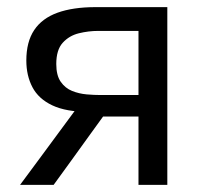

<svg xmlns="http://www.w3.org/2000/svg" viewBox="-20 -516 566 536"><path d="M36.1 0Q62.8 -35.9 89.5 -72.1Q116.2 -108.4 141.8 -143L215 -242.2L229 -203.6Q164.5 -203.6 126 -221.9Q87.5 -240.1 70.5 -272.6Q53.5 -305 53.5 -347.1Q53.5 -399.3 75.5 -432.1Q97.4 -464.9 140.5 -480.5Q183.7 -496.1 246.8 -496.1Q282.5 -496.1 320.1 -496.1Q357.7 -496.1 391.2 -496.1Q424.7 -496.1 447.1 -496.1Q447.1 -459.5 447.1 -424.2Q447.1 -388.9 447.1 -351.1Q447.1 -313.3 447.1 -268.9V-218.9Q447.1 -157.5 447.1 -106.4Q447.1 -55.3 447.1 0H366.6Q366.6 -32.7 366.6 -63.2Q366.6 -93.7 366.6 -125.8Q366.6 -157.9 366.6 -193.7V-269.2Q366.6 -313.2 366.6 -352Q366.6 -390.7 366.6 -429.7H253.9Q227.1 -429.7 200.1 -423.1Q173.2 -416.5 155.2 -396.7Q137.1 -376.9 137.1 -337.3Q137.1 -305.5 149.6 -287.6Q162.1 -269.8 181.3 -262.1Q200.5 -254.4 221.9 -252.5Q243.2 -250.7 260.6 -250.7H380.5V-190.7H245.9L291.1 -222.9L228.1 -135.9Q203.7 -102 179 -67.8Q154.3 -33.6 129.8 0Z"/></svg>

Font: Commissioner Thin
Style: Regular
Weight: 100
Designer: Kostas Bartsokas
Foundry: Kostas Bartsokas
Version: Version 1.001;gftools[0.9.23]